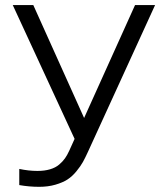

<svg xmlns="http://www.w3.org/2000/svg" viewBox="-20 -720 655 749"><path d="M250 -131.8 271 -178.2 29.8 -700.2H109.9L308.1 -259.8L506.8 -700.2H585L323.2 -127.9Q312.5 -104.5 303.5 -88.1Q294.4 -71.8 278.1 -51.8Q261.7 -31.7 243.2 -19.8Q224.6 -7.8 196 0.5Q167.5 8.8 132.8 8.8Q94.2 8.8 55.2 2V-61Q92.3 -53.2 126 -53.2Q153.8 -53.2 175.3 -59.6Q196.8 -65.9 210.9 -78.1Q225.1 -90.3 233.6 -102.5Q242.2 -114.7 250 -131.8Z"/></svg>

Font: LT Superior
Style: Regular
Weight: 400
Designer: Daniel Lyons
Foundry: LyonsType
Version: Version 1.000